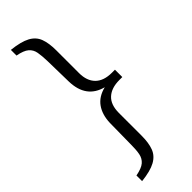

<svg xmlns="http://www.w3.org/2000/svg" viewBox="-305 -748 960 960"><g transform="rotate(-45 175.0 -268.0)"><path d="M37 -732Q102 -725 136.5 -706.5Q171 -688 183.5 -654.5Q196 -621 196 -570V-409Q196 -354 226 -324Q256 -294 314 -294H335V-242H314Q258 -242 227 -213.5Q196 -185 196 -127V34Q196 84 183.5 117.5Q171 151 136.5 170Q102 189 37 196V156Q80 148 98.5 132Q117 116 122 91Q127 66 127 29L129 -124Q131 -181 157.5 -218Q184 -255 237 -268Q133 -295 130 -415L127 -565Q126 -601 121.5 -626.5Q117 -652 98.5 -668Q80 -684 37 -692Z"/></g></svg>

Font: Piazzolla
Style: Regular
Weight: 400
Designer: Juan Pablo del Peral
Foundry: Huerta Tipografica
Version: Version 1.330